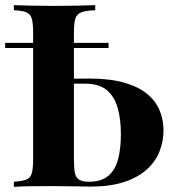

<svg xmlns="http://www.w3.org/2000/svg" viewBox="-20 -728 680 748"><path d="M0 -541V-561H403V-541ZM351 -708V-688Q316 -687 298 -680.5Q280 -674 274 -656.5Q268 -639 268 -602V-106Q268 -72 272 -53.5Q276 -35 289 -27.5Q302 -20 326 -20Q375 -20 402 -43Q429 -66 440 -107.5Q451 -149 451 -206Q451 -263 438.5 -307.5Q426 -352 396 -377Q366 -402 311 -402Q293 -402 273.5 -402Q254 -402 235.5 -401.5Q217 -401 203 -401V-421Q237 -421 270.5 -421.5Q304 -422 327 -422Q408 -422 464 -406Q520 -390 553.5 -362Q587 -334 602 -297.5Q617 -261 617 -220Q617 -177 601 -137Q585 -97 550.5 -66.5Q516 -36 462 -18.5Q408 -1 332 -1Q309 -1 271.5 -2Q234 -3 184 -3Q144 -3 101.5 -2.5Q59 -2 34 0V-20Q65 -22 81.5 -28Q98 -34 103.5 -52Q109 -70 109 -106V-602Q109 -639 103.5 -656.5Q98 -674 81.5 -680.5Q65 -687 34 -688V-708Q59 -707 101.5 -706Q144 -705 192 -705Q236 -705 279.5 -706Q323 -707 351 -708Z"/></svg>

Font: Playfair Display
Style: Bold
Weight: 700
Designer: Claus Eggers Sørensen
Foundry: Claus Eggers Sørensen
Version: Version 1.203